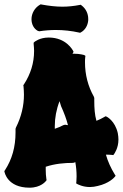

<svg xmlns="http://www.w3.org/2000/svg" viewBox="-24 -872 569 890"><path d="M522 -255C509 -312 472 -330 471 -331L465 -333L460 -330C448 -323 436 -317 423 -312C415 -340 413 -371 413 -405V-418L411 -424C384 -472 370 -526 370 -583C370 -591 370 -598 371 -606L372 -613L366 -617C365 -617 347 -623 319 -623H312C312 -624 313 -625 314 -626L317 -632L314 -638C313 -639 283 -698 202 -698C160 -698 138 -679 136 -678L132 -674V-668C133 -657 134 -646 134 -636C134 -580 118 -529 87 -481L84 -477L85 -472C86 -459 87 -446 87 -433C87 -382 75 -331 50 -281L48 -275V-258C48 -191 32 -134 -1 -83L-4 -79L-3 -75C-3 -75 9 -2 113 -2C166 -2 188 -32 189 -33L192 -37L191 -42C189 -56 188 -70 188 -84V-99C230 -113 274 -117 315 -117L322 -119C323 -119 324 -120 325 -121C329 -99 331 -77 331 -54C331 -46 330 -38 330 -30L329 -22L336 -18C337 -18 359 -5 393 -5C405 -5 417 -7 429 -10C482 -22 505 -49 506 -50L512 -57L507 -65C490 -93 476 -123 467 -155C476 -155 485 -155 494 -154L501 -153L505 -158C506 -160 525 -185 525 -225C525 -234 524 -244 522 -255ZM259 -380C273 -349 284 -320 291 -292C287 -292 282 -293 278 -294L270 -292C257 -285 244 -280 230 -275V-288C230 -325 237 -364 252 -403ZM385 -784C385 -809 374 -832 354 -847L350 -850L345 -849C319 -844 292 -841 265 -841C234 -841 202 -845 169 -851L165 -852L161 -850C137 -836 122 -810 122 -783C122 -759 133 -739 151 -729L158 -727C184 -731 210 -733 235 -733C271 -733 307 -729 343 -721L347 -720L351 -722C371 -733 383 -754 385 -778Z"/></svg>

Font: Hanalei Fill
Style: Regular
Weight: 400
Designer: Astigmatic (AOETI)
Foundry: Astigmatic (AOETI)
Version: Version 1.000